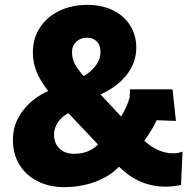

<svg xmlns="http://www.w3.org/2000/svg" viewBox="-20 -759 806 789"><path d="M469 -74Q431 -34 371.5 -12Q312 10 243 10Q183 10 135 -14Q87 -38 60 -82Q33 -126 33 -185Q33 -250 73 -303Q113 -356 178 -385Q143 -430 129 -467.5Q115 -505 115 -543Q115 -601 144 -645.5Q173 -690 224 -714.5Q275 -739 340 -739Q398 -739 443.5 -717Q489 -695 514.5 -655Q540 -615 540 -563Q540 -502 501 -452Q462 -402 393 -371L478 -280Q504 -324 513 -360L514 -392H689L703 -262L624 -265Q603 -221 573 -181Q629 -129 691 -129Q712 -129 730 -136L724 1Q693 8 659 8Q552 8 469 -74ZM285 -127Q345 -127 383 -165L261 -294Q234 -280 218 -256.5Q202 -233 202 -206Q202 -170 224.5 -148.5Q247 -127 285 -127ZM324 -446Q357 -466 375 -491.5Q393 -517 393 -545Q393 -573 378 -588.5Q363 -604 337 -604Q311 -604 293.5 -587.5Q276 -571 276 -545Q276 -522 284.5 -502Q293 -482 324 -446Z"/></svg>

Font: Mona Sans ExtraBold
Style: Regular
Weight: 800
Designer: Deni Anggara
Foundry: GitHub
Version: Version 2.000